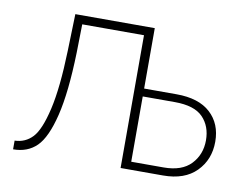

<svg xmlns="http://www.w3.org/2000/svg" viewBox="-62 -607 907 695"><g transform="rotate(10 391.0 -259.5)"><path d="M25 1V-31Q64 -32 90.5 -60Q117 -88 135.5 -168Q154 -248 158 -384L162 -520H454V-298H573Q655 -298 698 -258.5Q741 -219 741 -153Q741 -87 698 -43.5Q655 0 576 0H420V-488H193L191 -383Q187 -237 166 -151Q145 -65 111.5 -32Q78 1 25 1ZM454 -29H573Q640 -29 673.5 -64.5Q707 -100 707 -152Q707 -204 675.5 -236.5Q644 -269 572 -269H454Z"/></g></svg>

Font: Raleway-v4020 ExtraLight
Style: Regular
Weight: 275
Designer: Matt McInerney, Pablo Impallari, Rodrigo Fuenzalida
Foundry: Matt McInerney, Pablo Impallari, Rodrigo Fuenzalida
Version: Version 4.020;PS 004.020;hotconv 1.0.88;makeotf.lib2.5.64775